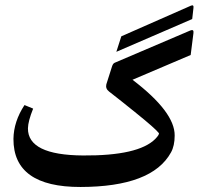

<svg xmlns="http://www.w3.org/2000/svg" viewBox="-20 -687 784 738"><path d="M576.7 -152.8Q594.2 -170.9 590.3 -175.8Q577.1 -192.9 503.4 -252.4Q447.3 -297.9 399.4 -335Q384.8 -346.2 388.7 -362.8Q391.1 -371.6 410.6 -431.6Q414.1 -442.9 420.9 -445.8L711.4 -569.8Q725.6 -575.7 723.6 -560.1L712.9 -475.6L489.3 -380.4Q652.3 -256.3 651.4 -166Q651.4 -126.5 637.2 -101.1Q564.5 31.2 289.6 31.7Q30.8 32.2 31.7 -153.3Q32.7 -220.2 74.2 -283.2L107.4 -269.5Q87.9 -221.2 87.4 -193.8Q86.4 -90.8 299.3 -89.4Q511.7 -87.9 576.7 -152.8ZM723.6 -656.2 718.8 -613.8 427.2 -487.8 446.3 -547.4 713.4 -665Q725.6 -670.4 723.6 -656.2Z"/></svg>

Font: Parastoo Print
Style: Print-Bold
Weight: 700
Foundry: Saber Rastikerdar (saber.rastikerdar@gmail.com)
Version: Version 1.0.0-alpha3